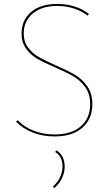

<svg xmlns="http://www.w3.org/2000/svg" viewBox="-20 -683 554 971"><path d="M257 -343Q201 -367 167.5 -386.5Q134 -406 111.5 -437.5Q89 -469 89 -514Q89 -581 137 -622Q185 -663 269 -663Q316 -663 357.5 -650Q399 -637 430 -612L423 -604Q394 -627 354 -640Q314 -653 269 -653Q191 -653 145.5 -614.5Q100 -576 100 -514Q100 -472 122 -442.5Q144 -413 175.5 -395Q207 -377 263 -352Q323 -326 359.5 -304.5Q396 -283 421.5 -246.5Q447 -210 447 -156Q447 -82 397 -37.5Q347 7 256 7Q197 7 146.5 -12.5Q96 -32 61 -68L69 -75Q103 -40 151.5 -21.5Q200 -3 256 -3Q342 -3 389 -44.5Q436 -86 436 -156Q436 -207 411.5 -241.5Q387 -276 351 -297Q315 -318 257 -343ZM247 261Q270 241 283 214.5Q296 188 296 160Q296 107 259 86L265 77Q307 102 307 160Q307 190 293.5 218Q280 246 255 268Z"/></svg>

Font: Ysabeau Infant Hairline
Style: Regular
Weight: 100
Designer: Christian Thalmann (Catharsis Fonts)
Version: Version 0.003